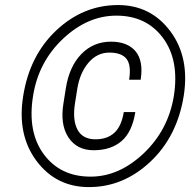

<svg xmlns="http://www.w3.org/2000/svg" viewBox="-20 -741 787 771"><path d="M523.4 -291Q510.7 -210.9 468 -174.3Q425.3 -137.7 356 -137.7Q288.6 -137.7 254.6 -189.5Q220.7 -241.2 234.9 -326.7L244.1 -384.8Q257.8 -473.6 306.4 -523.7Q355 -573.7 425.8 -573.7Q491.7 -573.7 524.2 -535.2Q556.6 -496.6 544.9 -420.9H498.5Q507.8 -479.5 488 -504.6Q468.3 -529.8 418.9 -529.8Q370.1 -529.8 335.4 -489.3Q300.8 -448.7 290.5 -385.3L281.2 -326.7Q270.5 -258.8 291.3 -220.2Q312 -181.6 363.3 -181.6Q410.6 -181.6 439.2 -207.8Q467.8 -233.9 477.1 -291ZM112.8 -356Q89.4 -211.4 155.8 -121.6Q222.2 -31.7 343.8 -31.7Q458 -31.7 556.9 -125.2Q655.8 -218.8 678.2 -356Q700.7 -499.5 634.3 -588.9Q567.9 -678.2 447.3 -678.2Q331.5 -678.2 232.9 -585.2Q134.3 -492.2 112.8 -356ZM73.2 -356Q99.1 -519 207 -619.9Q314.9 -720.7 454.1 -720.7Q585 -720.7 663.6 -616Q742.2 -511.2 717.8 -356Q691.4 -192.4 583.3 -91.1Q475.1 10.3 337.4 10.3Q205.1 10.3 126.5 -95Q47.9 -200.2 73.2 -356Z"/></svg>

Font: Franko
Style: Light Italic
Weight: 300
Designer: Google
Version: Version 1.200310; 2013